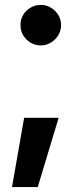

<svg xmlns="http://www.w3.org/2000/svg" viewBox="-20 -546 320 772"><path d="M131.8 206.1H28.3L77.1 -72.3H215.8ZM62.5 -445.3Q62 -467.3 73 -485.8Q84 -504.4 103 -515.4Q122.1 -526.4 144.5 -526.4Q165.5 -526.4 184.3 -515.4Q203.1 -504.4 214.4 -485.8Q225.6 -467.3 225.6 -445.3Q225.6 -423.3 214.4 -404.5Q203.1 -385.7 184.3 -374.5Q165.5 -363.3 144.5 -363.3Q122.1 -363.3 103 -374.5Q84 -385.7 73 -404.5Q62 -423.3 62.5 -445.3Z"/></svg>

Font: Pretendard
Style: Bold
Weight: 700
Designer: Base glyphs from Inter by Rasmus Andersson; Hangeul glyphs from Noto Sans CJK(Source Han Sans) by Jang Soo-young and Kan
Foundry: Kil Hyung-jin
Version: Version 1.309